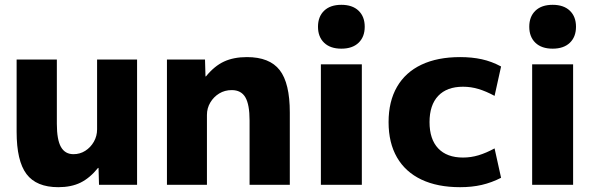

<svg xmlns="http://www.w3.org/2000/svg" viewBox="-20 -767 2479 797"><path d="M222 10Q131 10 90 -44.5Q49 -99 49 -220V-520H216V-253Q216 -187 233 -157Q250 -127 285 -127Q312 -127 334 -141Q356 -155 369.5 -178.5Q383 -202 383 -230V-520H549V0H391L389 -70H387Q353 -28 314.5 -9Q276 10 222 10Z M673 0V-520H831L833 -450H835Q870 -493 910 -511.5Q950 -530 1005 -530Q1099 -530 1141 -476Q1183 -422 1183 -300V0H1016V-267Q1016 -333 998.5 -363Q981 -393 942 -393Q913 -393 890 -379Q867 -365 853 -341.5Q839 -318 839 -290V0Z M1312 0V-500H1482V0ZM1397 -565Q1351 -565 1325.5 -589.5Q1300 -614 1300 -656Q1300 -698 1325.5 -722.5Q1351 -747 1397 -747Q1443 -747 1468.5 -722.5Q1494 -698 1494 -656Q1494 -614 1468.5 -589.5Q1443 -565 1397 -565Z M1890 10Q1796 10 1729.5 -21.5Q1663 -53 1628 -113.5Q1593 -174 1593 -260Q1593 -346 1628 -406.5Q1663 -467 1729.5 -498.5Q1796 -530 1890 -530Q1939 -530 1980 -521Q2021 -512 2060 -491L2033 -369Q1998 -388 1966.5 -397.5Q1935 -407 1902 -407Q1835 -407 1799 -369Q1763 -331 1763 -260Q1763 -189 1799 -151Q1835 -113 1902 -113Q1935 -113 1966.5 -122.5Q1998 -132 2033 -151L2060 -29Q2021 -9 1980 0.5Q1939 10 1890 10Z M2189 0V-500H2359V0ZM2274 -565Q2228 -565 2202.5 -589.5Q2177 -614 2177 -656Q2177 -698 2202.5 -722.5Q2228 -747 2274 -747Q2320 -747 2345.5 -722.5Q2371 -698 2371 -656Q2371 -614 2345.5 -589.5Q2320 -565 2274 -565Z"/></svg>

Font: M PLUS 2 ExtraBold
Style: Regular
Weight: 800
Version: Version 1.001